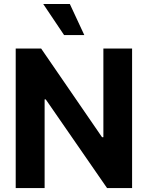

<svg xmlns="http://www.w3.org/2000/svg" viewBox="-20 -953 749 973"><path d="M649.4 0H522.5L211.9 -449.2H206.1V0H59.6V-707H188.5L497.1 -257.8H503.9V-707H649.4ZM199.2 -932.6H334L407.2 -775.4H304.7Z"/></svg>

Font: Pretendard
Style: Bold
Weight: 700
Designer: Base glyphs from Inter by Rasmus Andersson; Hangeul glyphs from Noto Sans CJK(Source Han Sans) by Jang Soo-young and Kan
Foundry: Kil Hyung-jin
Version: Version 1.309